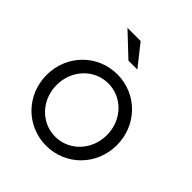

<svg xmlns="http://www.w3.org/2000/svg" viewBox="-198 -847 989 989"><g transform="rotate(45 296.0 -353.0)"><path d="M286 -600H351L259 -716H163ZM296 10C439 10 552 -104 552 -250C552 -396 439 -510 296 -510C153 -510 40 -396 40 -250C40 -104 153 10 296 10ZM296 -56C194 -56 113 -141 113 -250C113 -359 194 -444 296 -444C398 -444 479 -359 479 -250C479 -141 398 -56 296 -56Z"/></g></svg>

Font: Red Hat Display
Style: Regular
Weight: 400
Designer: Pentagram, MCKL
Foundry: Pentagram, MCKL
Version: Version 1.023